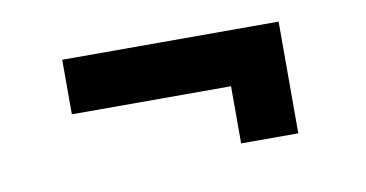

<svg xmlns="http://www.w3.org/2000/svg" viewBox="-38 -457 726 381"><g transform="rotate(-10 325.0 -266.5)"><path d="M422.4 -153.8V-269H101.6V-378.9H537.6V-153.8Z"/></g></svg>

Font: Inter Cardless Display
Style: Bold
Weight: 700
Designer: Rasmus Andersson
Foundry: rsms
Version: Version 4.001;git-9221beed3